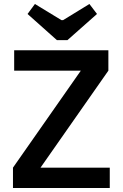

<svg xmlns="http://www.w3.org/2000/svg" viewBox="-20 -942 614 962"><path d="M265 -741 118 -872 155 -922 288 -841H296L428 -922L466 -872L318 -741ZM530 -102V0H45V-102L385 -588H51V-690H523V-588L183 -102Z"/></svg>

Font: Exo 2.0 Semi Bold
Style: Regular
Weight: 600
Designer: Natanael Gama
Version: Version 1.001;PS 001.001;hotconv 1.0.70;makeotf.lib2.5.58329